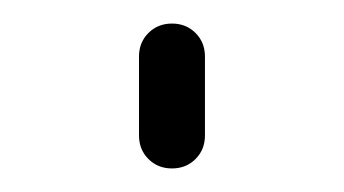

<svg xmlns="http://www.w3.org/2000/svg" viewBox="-20 -143 292 163"><path d="M98 -28V-95Q98 -107 106 -115Q114 -123 126 -123Q138 -123 146 -115Q154 -107 154 -95V-28Q154 -16 146 -8Q138 0 126 0Q114 0 106 -8Q98 -16 98 -28Z"/></svg>

Font: Rounded Mplus 1c Light
Style: Regular
Weight: 300
Version: Version 1.059.20150529